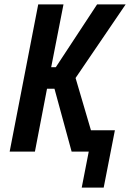

<svg xmlns="http://www.w3.org/2000/svg" viewBox="-20 -690 592 874"><path d="M352 164 384 0H306L228 -286H194L139 0H24L154 -670H269L213 -384H234L422 -670H552L324 -335L394 -97H503L452 164Z"/></svg>

Font: Lode Term
Style: Bold Italic
Weight: 700
Italic angle: -11°
Monospace: yes
Designer: Belleve Invis
Foundry: Belleve Invis
Version: Version 29.2.0